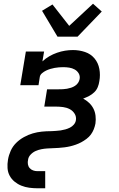

<svg xmlns="http://www.w3.org/2000/svg" viewBox="-20 -797 640 1032"><path d="M289 -600 206 -739 262 -773 352 -658 480 -777 527 -735 397 -600ZM182 215Q159 215 137 212Q115 209 95 201Q75 193 58.5 179.5Q42 166 32 147.5Q22 129 20.5 106.5Q19 84 23 61Q27 37 37.5 13.5Q48 -10 66.5 -28.5Q85 -47 108.5 -60Q132 -73 156 -80Q180 -87 204.5 -89.5Q229 -92 253 -92H256Q269 -93 281 -93.5Q293 -94 306 -96Q319 -98 331.5 -101.5Q344 -105 356 -111Q368 -117 377 -127.5Q386 -138 388 -151Q391 -170 381 -186Q371 -202 354.5 -210.5Q338 -219 319 -221.5Q300 -224 281 -224H218L233 -317H296Q307 -317 318 -317.5Q329 -318 340 -320Q351 -322 362 -325.5Q373 -329 383 -335.5Q393 -342 399.5 -351.5Q406 -361 408 -372Q411 -389 403 -402.5Q395 -416 381.5 -423.5Q368 -431 352 -433.5Q336 -436 319 -436Q308 -436 296.5 -435Q285 -434 273.5 -432Q262 -430 250.5 -426.5Q239 -423 227.5 -417.5Q216 -412 206 -403.5Q196 -395 194 -384L187 -339H89L119 -520H217L208 -467Q225 -483 245 -494.5Q265 -506 286.5 -513.5Q308 -521 329.5 -524.5Q351 -528 372 -528Q406 -528 437 -517.5Q468 -507 488 -483Q508 -459 514 -426.5Q520 -394 514 -361Q512 -345 505.5 -329Q499 -313 486.5 -301Q474 -289 458.5 -281Q443 -273 427 -267Q444 -258 458.5 -244.5Q473 -231 482 -213.5Q491 -196 493.5 -175Q496 -154 493 -133Q490 -117 484 -102Q478 -87 468.5 -74Q459 -61 445 -50.5Q431 -40 417 -32.5Q403 -25 387.5 -19.5Q372 -14 357 -10.5Q342 -7 326 -5Q310 -3 295 -2Q280 -1 264.5 -0.5Q249 0 233.5 1Q218 2 202.5 5Q187 8 172 14.5Q157 21 145 33.5Q133 46 131 61Q128 74 130 86Q132 98 139.5 106.5Q147 115 158 119Q169 123 181 123H223V215Z"/></svg>

Font: Iosevka Etoile Semibold
Style: Italic
Weight: 600
Italic angle: -9°
Designer: Belleve Invis
Foundry: Belleve Invis
Version: Version 22.1.2; ttfautohint (v1.8.4)